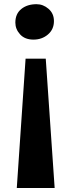

<svg xmlns="http://www.w3.org/2000/svg" viewBox="-20 -670 342 938"><path d="M158.5 -649.5Q191 -649.5 217.2 -626.8Q243.5 -604 243.5 -567Q243.5 -526.5 214.2 -501.5Q185 -476.5 143.5 -476.5Q101.5 -476.5 78.2 -502Q55 -527.5 55 -559.5Q55 -602.5 84 -626Q113 -649.5 158.5 -649.5ZM62 248.5 105 -383.5H203.5L247 248.5Z"/></svg>

Font: Merriweather Black
Style: Regular
Weight: 900
Designer: Eben Sorkin
Foundry: Eben Sorkin
Version: Version 2.200;gftools[0.9.31]